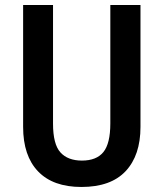

<svg xmlns="http://www.w3.org/2000/svg" viewBox="-20 -734 651 764"><path d="M539 -229Q539 -116 480 -53Q421 10 304 10Q191 10 131.5 -52Q72 -114 72 -229V-714H191V-242Q191 -160 220.5 -127.5Q250 -95 306 -95Q364 -95 391.5 -129Q419 -163 419 -243V-714H539Z"/></svg>

Font: Noto Sans Sinhala Condensed SemiBold
Style: Regular
Weight: 600
Width: 3
Designer: Jelle Bosma - Monotype Design Team
Foundry: Monotype Imaging Inc.
Version: Version 2.006; ttfautohint (v1.8.4.7-5d5b)